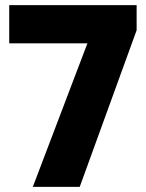

<svg xmlns="http://www.w3.org/2000/svg" viewBox="-20 -729 570 749"><path d="M108 0H291L513 -611V-709H16V-560H321Z"/></svg>

Font: MV Cash ExtraBold
Style: Regular
Weight: 800
Designer: Rodrigo Fuenzalida
Foundry: fragTYPE
Version: Version 1.100;Glyphs 3.1.2 (3151)